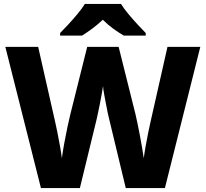

<svg xmlns="http://www.w3.org/2000/svg" viewBox="-20 -951 1040 971"><path d="M993 -714 814 0H616L533 -345Q530 -355 525.5 -377Q521 -399 516 -425Q511 -451 506.5 -475.5Q502 -500 501 -516Q499 -500 494.5 -475.5Q490 -451 485 -425Q480 -399 475 -377Q470 -355 468 -345L384 0H187L7 -714H173L258 -339Q263 -318 270 -283Q277 -248 283.5 -211.5Q290 -175 293 -151Q297 -183 305 -226.5Q313 -270 321.5 -310.5Q330 -351 336 -374L421 -714H580L665 -374Q669 -357 675 -329Q681 -301 687 -268.5Q693 -236 698.5 -205Q704 -174 707 -151Q710 -175 716.5 -211.5Q723 -248 730 -282.5Q737 -317 742 -338L827 -714ZM592 -931Q606 -908 629 -880.5Q652 -853 675.5 -827.5Q699 -802 717 -784V-771H606Q580 -786 552.5 -806Q525 -826 500 -851Q473 -826 447.5 -807Q422 -788 395 -771H284V-784Q303 -803 326.5 -828.5Q350 -854 372.5 -881Q395 -908 409 -931Z"/></svg>

Font: Noto Sans Kannada ExtraBold
Style: Regular
Weight: 800
Designer: Jelle Bosma - Monotype Design Team
Foundry: Monotype Imaging Inc.
Version: Version 2.005; ttfautohint (v1.8.4.7-5d5b)